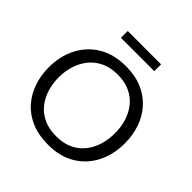

<svg xmlns="http://www.w3.org/2000/svg" viewBox="-231 -1084 1278 1278"><g transform="rotate(45 408.5 -444.5)"><path d="M411.9 10.9Q321.3 10.9 253.3 -18.2Q185.3 -47.4 140.2 -98.7Q95.1 -150.1 72.6 -216.5Q50.1 -282.9 50.1 -357.2Q50.1 -460.8 92.2 -544.5Q134.3 -628.1 214.4 -677.1Q294.5 -726.1 408.8 -726.1Q496 -726.1 562.7 -697.6Q629.3 -669.2 674.9 -618.5Q720.4 -567.8 743.5 -501Q766.7 -434.2 766.7 -357.5Q766.7 -251.9 724.5 -168.6Q682.3 -85.4 602.8 -37.2Q523.4 10.9 411.9 10.9ZM409.6 -67.2Q478 -67.2 527.5 -90.9Q577 -114.6 609.2 -155.6Q641.5 -196.7 657.1 -248.7Q672.6 -300.8 672.6 -357.5Q672.6 -418.4 655.8 -471.1Q638.9 -523.8 605.8 -563.6Q572.7 -603.3 523.6 -625.6Q474.5 -647.9 409.6 -647.9Q342.6 -647.9 292.9 -624.5Q243.1 -601.1 210.1 -560.3Q177.1 -519.5 160.6 -467.3Q144.2 -415.2 144.2 -357.5Q144.2 -299.7 160.1 -247.5Q176.1 -195.3 208.7 -154.6Q241.3 -113.9 291.3 -90.5Q341.3 -67.2 409.6 -67.2ZM251.2 -835.7V-899.9Q286.6 -899.9 326.1 -899.9Q365.5 -899.9 408.2 -899.9Q451.2 -899.9 490.4 -899.9Q529.7 -899.9 565.1 -899.9V-835.7Q529.7 -835.7 490.4 -835.7Q451.2 -835.7 408.2 -835.7Q365.5 -835.7 326.1 -835.7Q286.6 -835.7 251.2 -835.7Z"/></g></svg>

Font: Commissioner Thin
Style: Regular
Weight: 100
Designer: Kostas Bartsokas
Foundry: Kostas Bartsokas
Version: Version 1.001;gftools[0.9.23]